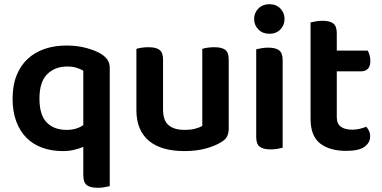

<svg xmlns="http://www.w3.org/2000/svg" viewBox="-20 -705 1820 915"><path d="M503 182Q495 184 479.5 187Q464 190 446 190Q410 190 393.5 177Q377 164 377 131V-5Q358 3 333.5 9Q309 15 279 15Q227 15 183 -0.5Q139 -16 107.5 -47Q76 -78 58 -125Q40 -172 40 -235Q40 -298 59 -345.5Q78 -393 112 -424.5Q146 -456 193 -472Q240 -488 297 -488Q350 -488 394.5 -475.5Q439 -463 465 -446Q482 -435 492.5 -419.5Q503 -404 503 -381ZM297 -86Q322 -86 342 -92Q362 -98 377 -109V-368Q364 -376 345 -382Q326 -388 300 -388Q242 -388 205 -351.5Q168 -315 168 -235Q168 -157 202.5 -121.5Q237 -86 297 -86Z M1070 -93Q1070 -70 1062 -54.5Q1054 -39 1033 -27Q1004 -9 959.5 3Q915 15 858 15Q806 15 764 3.5Q722 -8 692 -32Q662 -56 646 -93Q630 -130 630 -181V-472Q638 -475 653.5 -477.5Q669 -480 688 -480Q723 -480 740 -467.5Q757 -455 757 -421V-183Q757 -131 783.5 -108.5Q810 -86 859 -86Q890 -86 911.5 -92Q933 -98 944 -105V-472Q952 -475 967.5 -477.5Q983 -480 1001 -480Q1037 -480 1053.5 -467.5Q1070 -455 1070 -421V-93Z M1201 -470Q1209 -472 1224.5 -475Q1240 -478 1258 -478Q1294 -478 1310.5 -465Q1327 -452 1327 -419V-1Q1319 1 1303.5 4Q1288 7 1270 7Q1234 7 1217.5 -6Q1201 -19 1201 -52ZM1191 -615Q1191 -644 1211.5 -664.5Q1232 -685 1264 -685Q1296 -685 1316 -664.5Q1336 -644 1336 -615Q1336 -585 1316 -564.5Q1296 -544 1264 -544Q1232 -544 1211.5 -564.5Q1191 -585 1191 -615Z M1585 -147Q1585 -115 1604.5 -101Q1624 -87 1659 -87Q1676 -87 1693.5 -91Q1711 -95 1725 -101Q1733 -93 1738.5 -81.5Q1744 -70 1744 -55Q1744 -25 1717 -5.5Q1690 14 1630 14Q1551 14 1505.5 -21.5Q1460 -57 1460 -139V-598Q1468 -600 1483.5 -603Q1499 -606 1517 -606Q1552 -606 1568.5 -593Q1585 -580 1585 -547V-464H1732Q1737 -456 1741 -443Q1745 -430 1745 -415Q1745 -389 1733 -377Q1721 -365 1701 -365H1585V-147Z"/></svg>

Font: Baloo 2 SemiBold
Style: Regular
Weight: 600
Designer: Sarang Kulkarni and Ek Type
Foundry: Ek Type
Version: Version 1.640;hotconv 1.0.111;makeotfexe 2.5.65597; ttfautoh